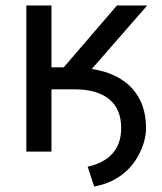

<svg xmlns="http://www.w3.org/2000/svg" viewBox="-20 -548 584 694"><path d="M312 -298.8Q407.2 -283.7 457.5 -228.5Q507.8 -173.3 507.8 -85.4Q507.8 -40 483.4 8.1Q459 56.2 417 86.4Q375 116.7 320.3 126L296.9 54.7Q418 26.9 418 -85.4Q418 -152.8 375.7 -188.5Q333.5 -224.1 252.9 -225.1H166V0H75.2V-528.3H166V-304.7H210.4L402.8 -528.3H512.2Z"/></svg>

Font: Roboto
Style: Regular
Weight: 400
Designer: Google
Version: Version 2.001047; 2015